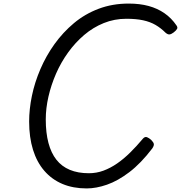

<svg xmlns="http://www.w3.org/2000/svg" viewBox="-20 -1035 1012 1074"><path d="M465 19Q389 19 329.5 -6Q270 -31 228 -79.5Q186 -128 164.5 -197.5Q143 -267 143 -355Q143 -424 158.5 -499Q174 -574 206 -648.5Q238 -723 285 -788.5Q332 -854 393.5 -905.5Q455 -957 532 -986Q609 -1015 700 -1015Q762 -1015 811.5 -1001.5Q861 -988 900 -961Q939 -934 967 -893Q975 -882 970.5 -873.5Q966 -865 952 -854Q939 -844 929 -842.5Q919 -841 906 -852Q880 -878 850 -895.5Q820 -913 780.5 -921.5Q741 -930 687 -930Q620 -930 560.5 -906Q501 -882 451 -839.5Q401 -797 361 -741.5Q321 -686 293.5 -623Q266 -560 251 -494.5Q236 -429 236 -367Q236 -292 251 -235.5Q266 -179 295.5 -141.5Q325 -104 370.5 -85Q416 -66 477 -66Q520 -66 559 -80.5Q598 -95 635 -120.5Q672 -146 708 -181.5Q744 -217 780 -260Q791 -272 802.5 -267.5Q814 -263 826 -252Q839 -239 840.5 -229.5Q842 -220 832 -205Q768 -121 703.5 -72Q639 -23 578.5 -2Q518 19 465 19Z"/></svg>

Font: Playwrite AU NSW
Style: Regular
Weight: 400
Designer: Veronika Burian, José Scaglione
Foundry: TypeTogether
Version: Version 1.002